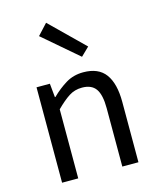

<svg xmlns="http://www.w3.org/2000/svg" viewBox="-116 -863 779 945"><g transform="rotate(-15 273.5 -390.5)"><path d="M82 0V-486.1H150L156.9 -416H159.6Q194.7 -450.7 233.8 -474.4Q273 -498.1 322.7 -498.1Q400 -498.1 435.6 -449.5Q471.1 -401 471.1 -308V0H388.9V-297.4Q388.9 -365.6 367.4 -396.1Q345.9 -426.7 297.2 -426.7Q259.9 -426.7 230.6 -407.8Q201.3 -389 164.3 -352V0ZM337.2 -573.3 159.1 -726.2 209.6 -780.8 379.5 -614.3Z"/></g></svg>

Font: Source Sans 3 Variable
Style: Regular
Weight: 200
Designer: Paul D. Hunt
Foundry: Adobe Systems Incorporated
Version: Version 3.026